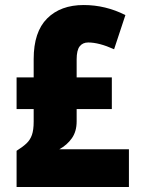

<svg xmlns="http://www.w3.org/2000/svg" viewBox="-20 -744 562 764"><path d="M313 -724Q400 -724 479 -684L434 -548Q374 -575 331 -575Q309 -575 297 -559.5Q285 -544 285 -508V-436H425V-310H285V-261Q285 -221 266 -194Q247 -167 216 -150H493V0H46V-144Q70 -159 85 -173Q100 -187 107 -207Q114 -227 114 -260V-310H46V-436H114V-509Q114 -617 167.5 -670.5Q221 -724 313 -724Z"/></svg>

Font: Noto Sans Telugu Condensed Black
Style: Regular
Weight: 900
Width: 3
Designer: Jelle Bosma - Monotype Design Team
Foundry: Monotype Imaging Inc.
Version: Version 2.005; ttfautohint (v1.8.4.7-5d5b)